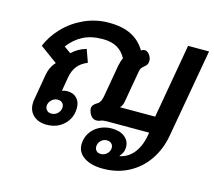

<svg xmlns="http://www.w3.org/2000/svg" viewBox="-107 -735 1145 1026"><g transform="rotate(15 465.0 -222.0)"><path d="M400 63Q400 29 417.5 0.5Q435 -28 466 -44.5Q497 -61 536 -61Q581 -61 607.5 -39.5Q634 -18 634 16Q634 32 628 45.5Q622 59 613 68V71Q660 62 691.5 21Q723 -20 733 -91H500Q478 -91 466 -86Q456 -81 444 -81Q416 -81 403 -114Q398 -127 398 -135Q398 -146 405 -155Q412 -164 428 -173Q437 -179 442.5 -191Q448 -203 451 -223L481 -395Q487 -423 495 -438Q477 -473 445.5 -491.5Q414 -510 365 -510Q301 -510 256 -486.5Q211 -463 178 -419L216 -392Q247 -423 295 -437L320 -367Q284 -352 264.5 -327.5Q245 -303 238 -264L225 -187Q240 -192 254 -192Q287 -192 306.5 -172Q326 -152 326 -118Q326 -63 288 -26.5Q250 10 192 10Q147 10 119.5 -14.5Q92 -39 92 -80Q92 -95 94 -103L118 -243Q126 -291 155 -321L59 -391Q81 -447 128 -496Q175 -545 239 -574Q303 -603 374 -603Q450 -603 499 -578Q548 -553 577 -504Q587 -511 597 -511Q609 -511 620 -499Q635 -481 635 -463Q635 -449 630.5 -441.5Q626 -434 616 -426Q607 -419 602 -412Q597 -405 595 -393L564 -216Q560 -194 547 -182H742L814 -593H930L843 -102Q830 -28 790 31.5Q750 91 686.5 125Q623 159 543 159Q478 159 439 133Q400 107 400 63ZM251 -103Q251 -117 241.5 -126Q232 -135 216 -135Q197 -135 182 -120.5Q167 -106 167 -87Q167 -73 176.5 -63.5Q186 -54 202 -54Q222 -54 236.5 -68.5Q251 -83 251 -103ZM561 39Q561 25 551.5 16Q542 7 526 7Q507 7 493 21Q479 35 479 54Q479 68 488 77Q497 86 512 86Q532 86 546.5 72Q561 58 561 39Z"/></g></svg>

Font: Niramit SemiBold
Style: Italic
Weight: 600
Italic angle: -10°
Designer: Katatrad Aksorn Co.,Ltd.
Foundry: Cadson Demak Co.,Ltd.
Version: Version 1.001; ttfautohint (v1.6)